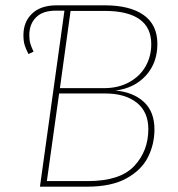

<svg xmlns="http://www.w3.org/2000/svg" viewBox="-20 -701 670 721"><path d="M560 -215Q560 -160 536 -111.5Q512 -63 455.5 -31.5Q399 0 307 0H130L222 -661H190Q140 -661 115 -635.5Q90 -610 90 -569Q90 -550 94 -537Q98 -524 106 -507L87 -498Q77 -517 72.5 -532Q68 -547 68 -569Q68 -619 100.5 -650Q133 -681 193 -681H373Q468 -681 519.5 -644.5Q571 -608 571 -536Q571 -465 528 -417.5Q485 -370 414 -361Q480 -355 520 -318.5Q560 -282 560 -215ZM205 -370H371Q424 -370 464.5 -392Q505 -414 526.5 -451.5Q548 -489 548 -535Q548 -598 503.5 -629Q459 -660 375 -660H245ZM537 -216Q537 -281 493.5 -315.5Q450 -350 375 -350H202L156 -21H310Q431 -21 484 -77.5Q537 -134 537 -216Z"/></svg>

Font: FiraGO Thin
Style: Italic
Weight: 100
Italic angle: -8°
Designer: bBox Type GmbH
Foundry: bBox Type GmbH
Version: Version 1.001